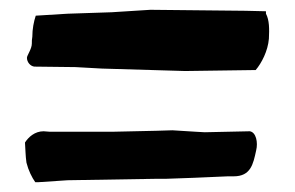

<svg xmlns="http://www.w3.org/2000/svg" viewBox="-20 -546 603 392"><path d="M31 -255C32 -241 32 -228 34 -214C38 -198 45 -184 52 -174H58L118 -178L302 -181H320L376 -183L445 -186H457C492 -186 497 -211 503 -239C507 -255 503 -276 490 -278L398 -276L380 -277L332 -280L299 -279L209 -277H82L69 -278C51 -278 38 -266 31 -255ZM35 -428C35 -419 42 -411 50 -410L134 -409L188 -406L358 -401L502 -403C514 -417 527 -442 529 -467C530 -487 530 -505 523 -518V-523L481 -524L287 -526L208 -521L118 -518L53 -514C49 -502 46 -487 46 -471C45 -466 45 -462 45 -457C45 -446 35 -433 35 -428Z"/></svg>

Font: Vapor
Style: Regular
Weight: 400
Foundry: Cannot Into Space Fonts
Version: Version 0.179